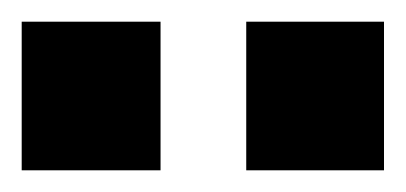

<svg xmlns="http://www.w3.org/2000/svg" viewBox="-35 -661 374 177"><path d="M-15 -504V-641H113V-504ZM192 -504V-641H319V-504Z"/></svg>

Font: Pixelify Sans
Style: Bold
Weight: 700
Designer: Stefie Justprince
Foundry: Typecalism Foundryline
Version: Version 1.000